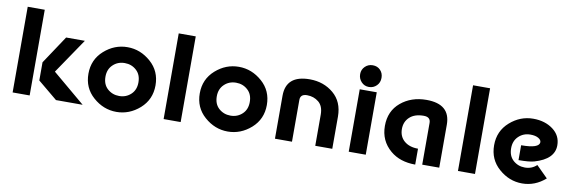

<svg xmlns="http://www.w3.org/2000/svg" viewBox="-54 -1187 4857 1627"><g transform="rotate(10 2375.0 -373.5)"><path d="M83 0V-737.3H229.5V0ZM685.5 0H456.1L288.1 -139.2V-295.4L448.7 -537.1H609.9L405.3 -235.8Z M976.6 9.8Q864.7 9.8 775.9 -68.8Q688 -146 688 -268.6Q688 -390.1 776.4 -468.8Q864.7 -546.9 976.6 -546.9Q1088.4 -546.9 1177.2 -468.3Q1265.1 -391.1 1265.1 -268.6Q1265.1 -147 1176.8 -68.4Q1087.9 9.8 976.6 9.8ZM976.6 -127Q1036.6 -127 1078.1 -166.5Q1118.2 -204.6 1118.2 -268.6Q1118.2 -334.5 1077.6 -371.6Q1036.1 -410.2 976.6 -410.2Q916 -410.2 875 -370.6Q834.5 -332 834.5 -268.6Q834.5 -202.6 875 -165.5Q917.5 -127 976.6 -127Z M1382.3 0V-737.3H1528.8V0Z M1934.6 9.8Q1822.8 9.8 1733.9 -68.8Q1646 -146 1646 -268.6Q1646 -390.1 1734.4 -468.8Q1822.8 -546.9 1934.6 -546.9Q2046.4 -546.9 2135.3 -468.3Q2223.1 -391.1 2223.1 -268.6Q2223.1 -147 2134.8 -68.4Q2045.9 9.8 1934.6 9.8ZM1934.6 -127Q1994.6 -127 2036.1 -166.5Q2076.2 -204.6 2076.2 -268.6Q2076.2 -334.5 2035.6 -371.6Q1994.1 -410.2 1934.6 -410.2Q1874 -410.2 1833 -370.6Q1792.5 -332 1792.5 -268.6Q1792.5 -202.6 1833 -165.5Q1875.5 -127 1934.6 -127Z M2340.3 0V-370.1Q2340.3 -546.9 2545.4 -546.9Q2664.6 -546.4 2748.8 -475.6Q2833 -404.8 2833.5 -277.8V0H2687V-269.5Q2686.5 -341.8 2644.8 -376Q2603 -410.2 2544.9 -410.2Q2486.8 -410.2 2486.8 -359.4V0Z M2975.1 0V-537.1H3121.6V0ZM3049.3 -756.8Q3089.4 -756.8 3114.7 -730.5Q3140.1 -704.1 3140.1 -664.1Q3140.1 -623.5 3113.8 -597.2Q3086.4 -569.8 3047.4 -569.8Q3008.3 -569.8 2982.2 -597.9Q2956.1 -626 2956.1 -664.8Q2956.1 -703.6 2983.2 -730.2Q3010.3 -756.8 3049.3 -756.8Z M3753.9 0H3607.4V-359.4Q3607.4 -410.2 3548.8 -410.2Q3470.7 -410.2 3428.2 -370.6Q3385.3 -331.1 3385.3 -268.1Q3385.3 -204.1 3428.7 -166Q3473.6 -127 3548.8 -127V9.8Q3417 9.8 3333.5 -61Q3238.8 -141.1 3238.8 -269Q3238.8 -397 3328.4 -471.9Q3418 -546.9 3548.8 -546.9Q3753.9 -546.9 3753.9 -370.1Z M3915 0V-737.3H4061.5V0Z M4667.5 -68.4Q4578.6 9.8 4467.3 9.8Q4355.5 9.8 4266.6 -68.8Q4178.7 -146 4178.7 -268.6Q4178.7 -390.6 4267.1 -468.8Q4355.5 -546.9 4467.8 -546.9Q4569.3 -546.9 4638.2 -495.1Q4706.5 -443.8 4706.5 -359.4Q4706.5 -240.7 4538.6 -191.9Q4496.6 -179.7 4404.3 -179.7V-307.6Q4560.1 -307.6 4560.1 -361.8Q4560.1 -380.9 4535.2 -395.5Q4509.8 -410.2 4467.3 -410.2Q4406.7 -410.2 4365.7 -370.6Q4325.2 -332 4325.2 -268.6Q4325.2 -202.6 4365.7 -165.5Q4408.2 -127 4467.3 -127Q4527.3 -127 4568.8 -166.5Z"/></g></svg>

Font: New Shape
Style: Bold
Weight: 700
Designer: Wojciech Kalinowski "wmk69" (wmk69@o2.pl)
Foundry: Wojciech Kalinowski "wmk69" (wmk69@o2.pl)
Version: Version 2.1.1; 2021-05-14